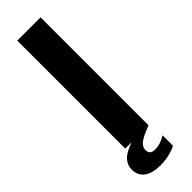

<svg xmlns="http://www.w3.org/2000/svg" viewBox="-300 -729 909 909"><g transform="rotate(-45 154.0 -274.5)"><path d="M232.2 -723V0H76.2V-723ZM122.8 -1.5 230.8 0.8Q178.8 19.5 158.8 35.7Q138.8 51.9 138.8 71.8Q138.8 87.4 147.1 95.2Q155.5 103 173 103Q193.1 103 209.9 97.2Q226.8 91.5 245.5 80.5V149.8Q230 159.2 200.2 166.8Q170.4 174.2 138.2 174.2Q85.9 174.2 56.7 153.1Q27.5 132 27.5 91.5Q27.5 62 48.1 39.4Q68.6 16.8 122.8 -1.5Z"/></g></svg>

Font: Public Sans VF
Style: Regular
Weight: 400
Designer: Pablo Impallari, Rodrigo Fuenzalida (Modified by Dan O. Williams and USWDS)
Version: Version 1.003